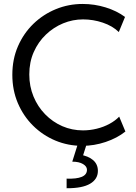

<svg xmlns="http://www.w3.org/2000/svg" viewBox="-20 -748 704 995"><path d="M406.2 7.8Q332.5 7.8 267.1 -19.5Q201.7 -46.9 151.4 -96.7Q101.1 -146.5 72.5 -213.6Q43.9 -280.8 43.9 -360.4Q43.9 -441.4 73.2 -508.5Q102.5 -575.7 153.3 -624.8Q204.1 -673.8 269.8 -700.7Q335.4 -727.5 408.2 -727.5Q469.7 -727.5 527.3 -709.7Q585 -691.9 627.9 -660.2L595.7 -582Q563 -613.8 512.9 -630.6Q462.9 -647.5 410.2 -647.5Q356.9 -647.5 307.1 -627Q257.3 -606.4 217.8 -568.6Q178.2 -530.8 155 -478.5Q131.8 -426.3 131.8 -362.3Q131.8 -300.8 153.6 -248Q175.3 -195.3 213.9 -155.8Q252.4 -116.2 302.7 -94.2Q353 -72.3 410.2 -72.3Q446.3 -72.3 481.7 -81.1Q517.1 -89.8 547.1 -106Q577.1 -122.1 597.7 -143.6L629.9 -66.4Q586.9 -32.2 527.3 -12.2Q467.8 7.8 406.2 7.8ZM325.2 227.5V177.7Q376.5 179.7 403.6 168.5Q430.7 157.2 430.7 131.8Q430.7 114.3 410.2 102.1Q389.6 89.8 354.5 89.8L382.8 0H428.7L403.3 80.1L394.5 53.7Q437 60.1 462.2 81.5Q487.3 103 487.3 137.7Q487.3 180.2 447 204.1Q406.7 228 325.2 227.5Z"/></svg>

Font: Reddit Sans
Style: Regular
Weight: 400
Designer: Stephen Hutchings
Foundry: Reddit
Version: Version 1.014